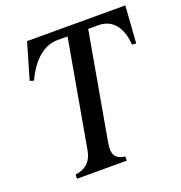

<svg xmlns="http://www.w3.org/2000/svg" viewBox="-127 -809 864 918"><g transform="rotate(-20 305.0 -350.0)"><path d="M110 0H363V-21C315 -28 298 -50 309 -113L405 -655H456C537 -655 571 -590 576 -513L597 -511L608 -669L610 -700H110L101 -668L57 -517L77 -511C109 -582 167 -655 248 -655H300L204 -113C193 -50 158 -28 110 -21Z"/></g></svg>

Font: RL Madena Oblique
Style: Regular
Weight: 400
Italic angle: -10°
Designer: I Kadek Wantara Putra
Foundry: Roughlines ID
Version: Version 1.000;Glyphs 3.1.2 (3151)